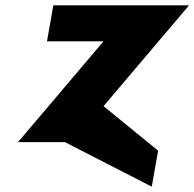

<svg xmlns="http://www.w3.org/2000/svg" viewBox="-20 -533 729 720"><path d="M572.9 32 368.3 -135 689 -513H180L156.2 -378H368.2L47.5 0H223.5L549.1 167Z"/></svg>

Font: Hussar Wysoki
Style: Obl
Weight: 700
Foundry: Cannot Into Space Fonts
Version: Version 0.92